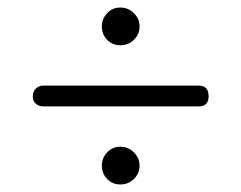

<svg xmlns="http://www.w3.org/2000/svg" viewBox="-20 -535 640 509"><path d="M533 -280Q533 -253 507 -253H94Q84 -253 75.5 -259.5Q67 -266 67 -279Q67 -293 75.5 -300.5Q84 -308 93 -308H507Q533 -308 533 -280ZM299 -46Q278 -46 264 -60.5Q250 -75 250 -96Q250 -116 264 -131Q278 -146 299 -146Q320 -146 335 -131Q350 -116 350 -96Q350 -75 335 -60.5Q320 -46 299 -46ZM299 -415Q278 -415 264 -429.5Q250 -444 250 -465Q250 -485 264 -500Q278 -515 299 -515Q320 -515 335 -500Q350 -485 350 -465Q350 -444 335 -429.5Q320 -415 299 -415Z"/></svg>

Font: Agu Display Uzo
Style: Regular
Weight: 400
Version: Version 1.103